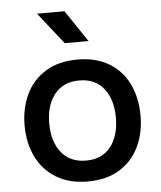

<svg xmlns="http://www.w3.org/2000/svg" viewBox="-56 -858 775 924"><g transform="rotate(-5 331.0 -396.0)"><path d="M51 0ZM51 -278Q51 -361 83 -428Q115 -495 178 -533.5Q241 -572 332 -572Q422 -572 485 -533.5Q548 -495 579.5 -428Q611 -361 611 -278Q611 -194 579.5 -127.5Q548 -61 485 -22Q422 17 332 17Q241 17 178 -22Q115 -61 83 -127.5Q51 -194 51 -278ZM492 -278Q492 -365 450.5 -418Q409 -471 332 -471Q254 -471 212 -418Q170 -365 170 -278Q170 -190 212 -137Q254 -84 332 -84Q409 -84 450.5 -137Q492 -190 492 -278ZM157 -809H290L393 -656H278Z"/></g></svg>

Font: Biryani SemiBold
Style: Regular
Weight: 600
Designer: Dan Reynolds and Mathieu Réguer
Foundry: Dan Reynolds and Mathieu Réguer
Version: Version 1.004; ttfautohint (v1.1) -l 5 -r 5 -G 72 -x 0 -D la